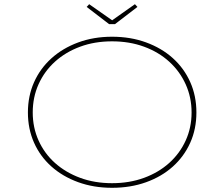

<svg xmlns="http://www.w3.org/2000/svg" viewBox="-20 -885 1068 915"><path d="M514 10Q426 10 352 -17Q278 -44 224.5 -92Q171 -140 142 -205.5Q113 -271 113 -349Q113 -427 142 -492.5Q171 -558 224.5 -606.5Q278 -655 352 -682.5Q426 -710 514 -710Q602 -710 676 -683Q750 -656 803.5 -608Q857 -560 886.5 -494Q916 -428 916 -349Q916 -270 886.5 -204.5Q857 -139 803.5 -91Q750 -43 676 -16.5Q602 10 514 10ZM514 -12Q597 -12 666.5 -37.5Q736 -63 786.5 -108.5Q837 -154 865 -215.5Q893 -277 893 -349Q893 -421 865 -483Q837 -545 786.5 -591Q736 -637 666.5 -662.5Q597 -688 514 -688Q431 -688 362 -662.5Q293 -637 242.5 -591.5Q192 -546 164 -484Q136 -422 136 -349Q136 -277 164 -215Q192 -153 242.5 -108Q293 -63 362 -37.5Q431 -12 514 -12ZM500 -770 393 -852 405 -865 522 -783H507L623 -865L635 -852L528 -770Z"/></svg>

Font: Lexend Peta Thin
Style: Regular
Weight: 250
Version: Version 1.007